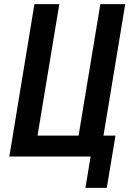

<svg xmlns="http://www.w3.org/2000/svg" viewBox="-20 -755 640 926"><path d="M392 151 417 0H25L146 -735H266L161 -101H359L464 -735H584L479 -101H537L495 151Z"/></svg>

Font: Zed Sans Extended
Style: Bold Italic
Weight: 700
Width: 7
Italic angle: -9°
Designer: Belleve Invis
Foundry: Belleve Invis
Version: Version 1.0.0; ttfautohint (v1.8.4)